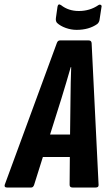

<svg xmlns="http://www.w3.org/2000/svg" viewBox="-48 -835 488 855"><path d="M-17 0Q-30 0 -27 -12L205 -643Q209 -655 219 -655H347Q359 -655 360 -643L391 -12Q392 0 378 0H275Q262 0 262 -12L263 -136H143L104 -12Q100 0 91 0ZM226 -398 175 -236H264L266 -398Q266 -433 267 -467.5Q268 -502 269 -536H267Q257 -502 247 -467.5Q237 -433 226 -398ZM293 -702Q269 -702 245 -710.5Q221 -719 206 -733Q199 -741 201 -755L208 -805Q211 -821 224 -812Q257 -786 303 -786Q352 -786 390 -812Q396 -816 401 -813Q406 -810 404 -804L395 -745Q393 -735 385 -728Q348 -702 293 -702Z"/></svg>

Font: Sofia Sans Extra Condensed ExtraBold
Style: Italic
Weight: 800
Italic angle: -9°
Designer: Botio Nikoltchev, Ani Petrova
Foundry: lettersoup
Version: Version 4.101; ttfautohint (v1.8.4.7-5d5b)